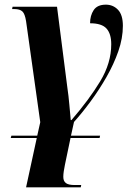

<svg xmlns="http://www.w3.org/2000/svg" viewBox="-20 -565 579 825"><path d="M26 28 29 18H140L153 -40L92 -474Q87 -506 76 -516Q65 -526 42 -526H32L34 -536H225L269 -192Q275 -151 278 -115Q281 -79 284 -49H287Q363 -137 410.5 -215.5Q458 -294 458 -375Q458 -420 437.5 -442.5Q417 -465 367 -465Q367 -498 382.5 -521.5Q398 -545 435 -545Q466 -545 487 -523Q508 -501 508 -454Q508 -401 488.5 -345Q469 -289 437.5 -234Q406 -179 369.5 -129.5Q333 -80 298 -41L285 18H410L408 28H283L259 143Q256 158 254 171Q252 184 252 195Q252 213 263 221.5Q274 230 300 230H329L327 240H92L138 28Z"/></svg>

Font: Noto Serif Display SemiCondensed
Style: Bold Italic
Weight: 700
Width: 4
Italic angle: -12°
Designer: Monotype Design Team
Foundry: Monotype Imaging Inc.
Version: Version 2.009